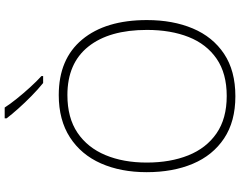

<svg xmlns="http://www.w3.org/2000/svg" viewBox="-120 -870 1000 799"><g transform="rotate(-90 379.5 -470.0)"><path d="M696 -358Q696 -250 661 -167Q626 -84 555.5 -37Q485 10 379 10Q274 10 203.5 -37Q133 -84 98 -167Q63 -250 63 -359Q63 -467 99.5 -549.5Q136 -632 208 -678.5Q280 -725 384 -725Q534 -725 615 -627.5Q696 -530 696 -358ZM103 -359Q103 -261 133 -186Q163 -111 224.5 -68.5Q286 -26 380 -26Q474 -26 535 -68Q596 -110 625.5 -184.5Q655 -259 655 -358Q655 -515 585.5 -602Q516 -689 384 -689Q289 -689 227 -647Q165 -605 134 -530.5Q103 -456 103 -359ZM332 -950Q346 -928 368.5 -900Q391 -872 416 -844.5Q441 -817 463 -797V-790H434Q408 -811 380 -838.5Q352 -866 327.5 -893.5Q303 -921 287 -942V-950Z"/></g></svg>

Font: Noto Sans Khmer UI ExtraLight
Style: Regular
Weight: 200
Designer: Danh Hong and the Monotype Design Team
Foundry: Monotype Imaging Inc.
Version: Version 2.002; ttfautohint (v1.8.4.7-5d5b)